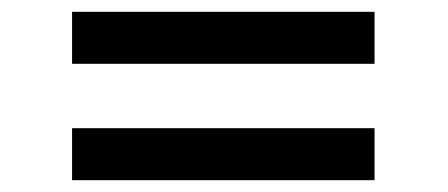

<svg xmlns="http://www.w3.org/2000/svg" viewBox="-20 -415 758 325"><path d="M102 -198H614V-110H102ZM102 -395H614V-307H102Z"/></svg>

Font: Reem Kufi Ink
Style: Regular
Weight: 400
Designer: Khaled Hosny
Version: Version 1.7